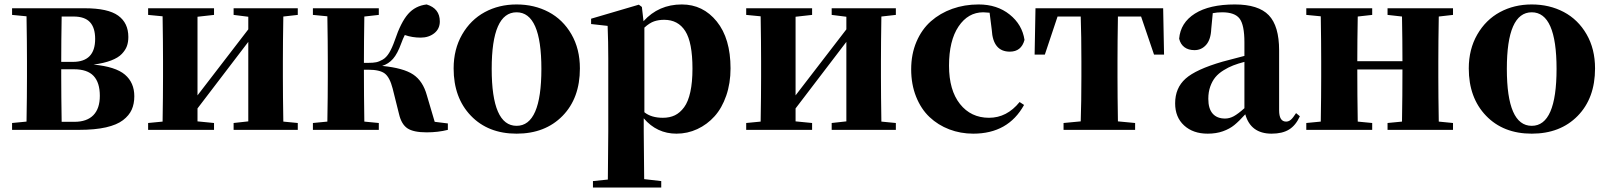

<svg xmlns="http://www.w3.org/2000/svg" viewBox="-20 -583 7216 862"><path d="M34.2 -545.9H360.8Q464.8 -545.9 510.5 -512.9Q556.2 -480 556.2 -417Q556.2 -394 549.8 -376.2Q543.5 -358.4 527.1 -341.1Q510.7 -323.7 478.8 -311.5Q446.8 -299.3 399.9 -293Q499 -283.7 541 -247.8Q583 -211.9 583 -150.9Q583 -116.7 571.3 -90.6Q559.6 -64.5 532.2 -43.5Q504.9 -22.5 455.6 -11.2Q406.2 0 335.9 0H34.2V-30.8L99.1 -37.1Q101.1 -153.3 101.1 -237.8V-308.1Q101.1 -391.6 99.1 -509.8L34.2 -516.1ZM310.1 -508.8H256.8Q254.9 -398.4 254.9 -305.2H307.1Q407.2 -305.2 407.2 -408.2Q407.2 -458.5 383.8 -483.6Q360.4 -508.8 310.1 -508.8ZM256.8 -36.1H314Q370.1 -36.1 399.2 -65.9Q428.2 -95.7 428.2 -152.8Q428.2 -212.4 400.1 -242.2Q372.1 -272 312 -272H254.9V-237.8Q254.9 -152.3 256.8 -36.1Z M1316.9 -516.1 1252 -508.8Q1250 -392.6 1250 -308.1V-237.8Q1250 -153.3 1252 -37.1L1316.9 -30.8V0H1028.8V-30.8L1094.7 -38.1V-395L866.7 -96.2V-38.1L940.9 -30.8V0H645V-30.8L710 -37.1Q711.9 -153.3 711.9 -237.8V-308.1Q711.9 -391.6 710 -509.8L645 -516.1V-545.9H940.9V-516.1L866.7 -507.8V-154.8L1094.7 -451.2V-507.8L1028.8 -516.1V-545.9H1316.9Z M1931.6 -36.1 1990.7 -28.8V0Q1946.8 11.2 1895.5 11.2Q1836.4 11.2 1809.3 -6.8Q1782.2 -24.9 1771.5 -70.8L1742.7 -186Q1730 -235.4 1707.8 -252.7Q1685.5 -270 1633.8 -270H1613.8Q1613.8 -153.3 1615.7 -37.1L1680.7 -30.8V0H1384.8V-30.8L1449.7 -37.1Q1451.7 -153.3 1451.7 -237.8V-308.1Q1451.7 -391.6 1449.7 -509.8L1384.8 -516.1V-545.9H1680.7V-516.1L1615.7 -508.8Q1613.8 -394.5 1613.8 -300.8H1633.8Q1655.3 -300.8 1668.7 -303.5Q1682.1 -306.2 1698.2 -315.4Q1714.4 -324.7 1727.3 -345.9Q1740.2 -367.2 1752.4 -401.9Q1779.8 -483.4 1812.3 -520.3Q1844.7 -557.1 1895.5 -563Q1954.6 -544.9 1954.6 -486.8Q1954.6 -453.6 1929.7 -433.8Q1904.8 -414.1 1868.7 -414.1Q1830.6 -414.1 1797.4 -425.8Q1788.6 -408.7 1781.7 -389.2Q1764.6 -341.8 1744.4 -318.8Q1724.1 -295.9 1695.8 -287.1Q1791 -277.8 1835 -248.5Q1878.9 -219.2 1896.5 -154.8Z M2016.6 -275.9Q2016.6 -361.8 2054.7 -428Q2092.8 -494.1 2156.5 -528.6Q2220.2 -563 2299.3 -563Q2378.9 -563 2443.1 -529.1Q2507.3 -495.1 2545.4 -429.2Q2583.5 -363.3 2583.5 -275.9Q2583.5 -142.1 2505.4 -62.5Q2427.2 17.1 2299.3 17.1Q2171.4 17.1 2094 -63.5Q2016.6 -144 2016.6 -275.9ZM2299.3 -18.1Q2410.6 -18.1 2410.6 -273.9Q2410.6 -527.8 2299.3 -527.8Q2187.5 -527.8 2187.5 -273.9Q2187.5 -18.1 2299.3 -18.1Z M2861.8 -551.8 2869.1 -487.8Q2937 -563 3041 -563Q3136.2 -563 3198 -486.6Q3259.8 -410.2 3259.8 -275.9Q3259.8 -209.5 3240.5 -153.6Q3221.2 -97.7 3188 -60.8Q3154.8 -23.9 3110.6 -3.4Q3066.4 17.1 3017.1 17.1Q2929.2 17.1 2870.1 -51.8V6.8Q2870.1 64.9 2872.1 221.2L2948.7 230V258.8H2642.1V230L2709 223.1Q2710.9 64.9 2710.9 6.8V-319.8Q2710.9 -395 2708 -466.8L2633.8 -475.1V-499L2848.1 -562ZM2873 -459V-79.1Q2903.8 -54.2 2956.1 -54.2Q2986.8 -54.2 3010 -65.4Q3033.2 -76.7 3051.5 -101.6Q3069.8 -126.5 3079.3 -170.2Q3088.9 -213.9 3088.9 -274.9Q3088.9 -392.6 3056.6 -443.4Q3024.4 -494.1 2961.9 -494.1Q2937 -494.1 2916.5 -487.1Q2896 -480 2873 -459Z M4002 -516.1 3937 -508.8Q3935.1 -392.6 3935.1 -308.1V-237.8Q3935.1 -153.3 3937 -37.1L4002 -30.8V0H3713.9V-30.8L3779.8 -38.1V-395L3551.8 -96.2V-38.1L3626 -30.8V0H3330.1V-30.8L3395 -37.1Q3397 -153.3 3397 -237.8V-308.1Q3397 -391.6 3395 -509.8L3330.1 -516.1V-545.9H3626V-516.1L3551.8 -507.8V-154.8L3779.8 -451.2V-507.8L3713.9 -516.1V-545.9H4002Z M4432.6 -449.2 4422.9 -525.9Q4403.3 -527.8 4394.5 -527.8Q4326.2 -527.8 4283.4 -464.1Q4240.7 -400.4 4240.7 -288.1Q4240.7 -178.2 4289.8 -116.2Q4338.9 -54.2 4420.4 -54.2Q4500.5 -54.2 4557.6 -125L4577.6 -111.8Q4506.3 17.1 4349.6 17.1Q4292.5 17.1 4241.9 -2.2Q4191.4 -21.5 4153.3 -57.4Q4115.2 -93.3 4093 -148.7Q4070.8 -204.1 4070.8 -272Q4070.8 -339.8 4094.5 -395.5Q4118.2 -451.2 4159.4 -487.5Q4200.7 -523.9 4255.6 -543.5Q4310.5 -563 4373.5 -563Q4456.5 -563 4512.9 -517.8Q4569.3 -472.7 4579.6 -403.8Q4565.4 -351.1 4513.7 -351.1Q4438 -351.1 4432.6 -449.2Z M5103 -508.8H4999Q4997.1 -392.6 4997.1 -308.1V-237.8Q4997.1 -154.3 4999 -38.1L5076.2 -30.8V0H4754.9V-30.8L4832 -38.1Q4835 -125.5 4835 -237.8V-308.1Q4835 -421.4 4832 -508.8H4728L4670.9 -337.9H4625L4628.9 -545.9H5202.1L5206.1 -337.9H5161.1Z M5798.8 -75.2 5815.9 -61Q5797.4 -20 5767.3 -1.5Q5737.3 17.1 5689 17.1Q5595.2 17.1 5570.8 -69.8Q5542.5 -38.6 5521.5 -21.5Q5500.5 -4.4 5470.5 6.3Q5440.4 17.1 5401.9 17.1Q5336.4 17.1 5296.1 -19.8Q5255.9 -56.6 5255.9 -119.1Q5255.9 -188 5302.5 -229.7Q5349.1 -271.5 5468.8 -306.2Q5512.7 -318.4 5566.9 -332V-393.1Q5566.9 -470.7 5545.4 -499.3Q5523.9 -527.8 5466.8 -527.8Q5444.8 -527.8 5424.8 -523.9L5418 -453.1Q5416 -405.3 5395 -381.6Q5374 -357.9 5342.8 -357.9Q5315.4 -357.9 5297.6 -371.1Q5279.8 -384.3 5273.9 -409.2Q5279.8 -481 5344.7 -522Q5409.7 -563 5523.9 -563Q5629.9 -563 5676.3 -514.6Q5722.7 -466.3 5722.7 -356.9V-87.9Q5722.7 -37.1 5753.9 -37.1Q5765.6 -37.1 5775.1 -45.2Q5784.7 -53.2 5798.8 -75.2ZM5566.9 -97.2V-305.2Q5538.6 -297.9 5516.6 -289.3Q5494.6 -280.8 5472.7 -267.1Q5450.7 -253.4 5436.5 -236.3Q5422.4 -219.2 5413.6 -194.6Q5404.8 -169.9 5404.8 -139.2Q5404.8 -95.2 5424.3 -73Q5443.8 -50.8 5480 -50.8Q5500 -50.8 5519.3 -61.3Q5538.6 -71.8 5566.9 -97.2Z M6503.4 -516.1 6439.5 -508.8Q6437.5 -392.6 6437.5 -308.1V-237.8Q6437.5 -153.3 6439.5 -37.1L6503.4 -30.8V0H6209.5V-30.8L6274.4 -37.1Q6276.4 -153.3 6276.4 -271H6073.7Q6073.7 -153.3 6075.7 -37.1L6140.6 -30.8V0H5844.7V-30.8L5909.7 -37.1Q5911.6 -153.3 5911.6 -237.8V-308.1Q5911.6 -391.6 5909.7 -509.8L5844.7 -516.1V-545.9H6140.6V-516.1L6075.7 -508.8Q6073.7 -398.4 6073.7 -308.1H6276.4Q6276.4 -398.4 6274.4 -508.8L6209.5 -516.1V-545.9H6503.4Z M6574.2 -275.9Q6574.2 -361.8 6612.3 -428Q6650.4 -494.1 6714.1 -528.6Q6777.8 -563 6856.9 -563Q6936.5 -563 7000.7 -529.1Q7064.9 -495.1 7103 -429.2Q7141.1 -363.3 7141.1 -275.9Q7141.1 -142.1 7063 -62.5Q6984.9 17.1 6856.9 17.1Q6729 17.1 6651.6 -63.5Q6574.2 -144 6574.2 -275.9ZM6856.9 -18.1Q6968.3 -18.1 6968.3 -273.9Q6968.3 -527.8 6856.9 -527.8Q6745.1 -527.8 6745.1 -273.9Q6745.1 -18.1 6856.9 -18.1Z"/></svg>

Font: Noto Serif JP Black
Style: Regular
Weight: 900
Designer: Ryoko NISHIZUKA  (kana & ideographs); Frank Grießhammer (Latin, Greek & Cyrillic); Wenlong ZHANG  (bopomofo); Sandoll Co
Foundry: Adobe Systems Incorporated
Version: Version 1.001;PS 1.001;hotconv 16.6.54;makeotf.lib2.5.65590